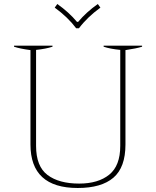

<svg xmlns="http://www.w3.org/2000/svg" viewBox="-20 -928 779 958"><path d="M253 -890 266 -908Q324 -867 364 -819H370Q410 -867 468 -908L481 -890Q415 -842 374 -787H360Q319 -842 253 -890ZM132 -207V-678Q79 -685 50 -695V-700H242V-695Q209 -684 160 -679V-200Q160 -98 217 -55Q274 -12 375 -12Q470 -12 525 -56.5Q580 -101 580 -200V-679Q529 -684 497 -695V-700H689V-695Q661 -686 606 -678V-207Q606 -93 546 -41.5Q486 10 368 10Q132 10 132 -207Z"/></svg>

Font: Trirong Thin
Style: Regular
Weight: 250
Designer: Katatrad Team
Foundry: CadsonDemak
Version: Version 1.001